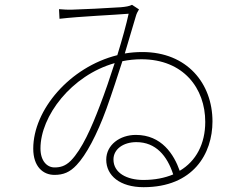

<svg xmlns="http://www.w3.org/2000/svg" viewBox="-20 -758 1040 797"><path d="M575 -11C507 -11 451 -40 451 -96C451 -139 492 -168 546 -168C627 -168 674 -111 699 -34C663 -19 622 -11 575 -11ZM394 -318C360 -229 321 -139 274 -91C250 -67 228 -63 206 -63C176 -63 148 -89 148 -142C148 -276 276 -445 456 -496C437 -437 416 -375 394 -318ZM528 -738C516 -732 503 -730 482 -728C426 -724 318 -719 281 -718C262 -717 238 -719 225 -720L227 -680C312 -690 455 -696 514 -701C505 -659 488 -597 467 -529C270 -480 118 -302 118 -141C118 -66 159 -32 206 -32C243 -32 270 -43 298 -73C337 -114 382 -197 422 -307C446 -374 468 -442 488 -504C513 -509 540 -512 567 -512C742 -512 832 -391 832 -252C832 -161 794 -89 726 -49C702 -117 651 -198 544 -198C478 -198 421 -157 421 -95C421 -29 478 19 576 19C782 19 862 -120 862 -254C862 -411 757 -542 571 -542C546 -542 522 -540 498 -536C517 -599 533 -654 544 -691C547 -702 552 -711 557 -719Z"/></svg>

Font: Noto Sans CJK Thin
Style: Regular
Weight: 100
Designer: Ryoko NISHIZUKA (kana & ideographs); Paul D. Hunt (Latin, Greek & Cyrillic); Wenlong ZHANG (bopomofo); Sandoll Communica
Foundry: Adobe Systems Incorporated
Version: Version 1.000;PS 1;hotconv 1.0.78;makeotf.lib2.5.61930